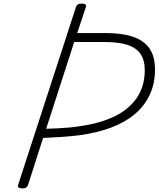

<svg xmlns="http://www.w3.org/2000/svg" viewBox="-20 -1035 883 1069"><path d="M104 14Q91 14 84.5 9.5Q78 5 81 -6L403 -996Q407 -1006 413.5 -1010.5Q420 -1015 435 -1015Q449 -1015 455 -1010.5Q461 -1006 458 -995L410 -851H568Q659 -851 720 -830.5Q781 -810 812 -765.5Q843 -721 843 -648Q843 -569 813 -506Q783 -443 728 -397.5Q673 -352 595.5 -323.5Q518 -295 422 -282Q373 -276 322 -272.5Q271 -269 220 -267L136 -5Q132 5 125.5 9.5Q119 14 104 14ZM237 -318Q268 -319 300.5 -320.5Q333 -322 366 -325Q399 -328 429 -333Q540 -349 619.5 -388Q699 -427 742.5 -491.5Q786 -556 786 -644Q786 -702 761 -736.5Q736 -771 687 -786Q638 -801 564 -801H393Z"/></svg>

Font: Playwrite US Trad ExtraLight
Style: Regular
Weight: 250
Designer: Veronika Burian, José Scaglione
Foundry: TypeTogether
Version: Version 1.003